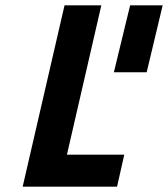

<svg xmlns="http://www.w3.org/2000/svg" viewBox="-20 -700 630 720"><path d="M222 -680H360L231 -120H446L419 0H65ZM468 -680H590L530 -429H407Z"/></svg>

Font: Cairo
Style: Bold Italic
Weight: 700
Italic angle: -13°
Designer: Mohamed Gaber, Accademia di Belle Arti di Urbino and others
Foundry: Kief Type Foundry, Accademia di Belle Arti di Urbino and others
Version: Version 3.011